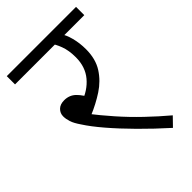

<svg xmlns="http://www.w3.org/2000/svg" viewBox="-193 -700 790 790"><g transform="rotate(-45 201.5 -305.0)"><path d="M266 -574 279 -587Q292 -570 300.5 -538Q309 -506 309 -470Q309 -413 284 -374Q259 -335 218.5 -308.5Q178 -282 130 -262L126 -277Q157 -237 196.5 -192Q236 -147 280.5 -104.5Q325 -62 369 -25L333 12Q275 -40 224.5 -91Q174 -142 135.5 -187Q97 -232 76 -265Q58 -291 52.5 -308.5Q47 -326 47 -341Q47 -359 60 -372Q73 -385 97 -385Q127 -385 147.5 -365Q168 -345 187 -306L139 -327Q193 -345 224.5 -382.5Q256 -420 256 -476Q256 -516 245 -545Q234 -574 223 -586L256 -574H0V-622H403V-574Z"/></g></svg>

Font: Noto Sans Devanagari Light
Style: Regular
Weight: 300
Version: Version 2.003